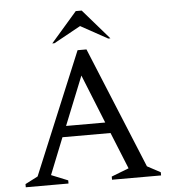

<svg xmlns="http://www.w3.org/2000/svg" viewBox="-58 -915 866 967"><g transform="rotate(-5 375.0 -431.0)"><path d="M33 0V-16L97 -49L353 -665H398L650 -52L717 -16V0H469V-16L557 -50L482 -235H239L165 -50L249 -16V0ZM262 -290H460L361 -536ZM229 -710 361 -862H391L523 -710H512L376 -785L240 -710Z"/></g></svg>

Font: Spectral
Style: Regular
Weight: 400
Designer: Jean-Baptiste Levee
Foundry: Production Type
Version: Version 1.002